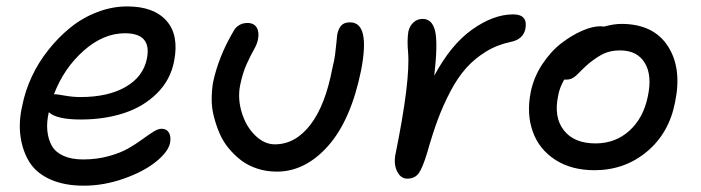

<svg xmlns="http://www.w3.org/2000/svg" viewBox="-20 -547 2193 601"><path d="M242.2 34.2Q181.6 34.2 138.2 14.9Q94.7 -4.4 73 -38.3Q51.3 -72.3 44.4 -118.2Q37.6 -164.1 49.8 -216.8Q58.6 -261.7 79.1 -306.2Q99.6 -350.6 130.9 -390.1Q162.1 -429.7 200 -460.4Q237.8 -491.2 284.2 -509Q330.6 -526.9 377.9 -526.9Q461.4 -526.9 501.2 -481.9Q541 -437 524.9 -355Q513.7 -296.9 471.4 -254.9Q429.2 -212.9 367.9 -192.9Q306.6 -172.9 232.9 -172.9Q157.2 -172.9 132.8 -195.8Q125.5 -164.6 128.2 -137.7Q130.9 -110.8 142.1 -90.8Q153.3 -70.8 178.5 -59.3Q203.6 -47.9 240.2 -47.9Q282.2 -47.9 319.1 -57.9Q356 -67.9 380.4 -81.8Q404.8 -95.7 424.1 -109.9Q443.4 -124 459 -134Q474.6 -144 485.8 -144Q501.5 -144 508.8 -131.6Q516.1 -119.1 512.2 -99.1Q505.9 -70.8 467.3 -40Q428.7 -9.3 366.7 12.5Q304.7 34.2 242.2 34.2ZM152.8 -252Q158.2 -252 183.3 -247.6Q208.5 -243.2 231.9 -243.2Q318.4 -243.2 373.5 -275.1Q428.7 -307.1 439.9 -363.8Q455.6 -442.9 371.1 -442.9Q303.2 -442.9 241.5 -387.9Q179.7 -333 148.9 -252Z M846.7 -9.8Q814.5 -9.8 785.9 -19Q757.3 -28.3 735.8 -44.4Q714.4 -60.5 696.3 -82.3Q678.2 -104 667.5 -129.2Q656.7 -154.3 649.7 -181.4Q642.6 -208.5 642.6 -235.1Q642.6 -261.7 646.5 -287.1Q663.6 -369.6 711.4 -450.2Q716.8 -460.9 728.3 -468Q739.7 -475.1 754.4 -475.1Q774.9 -475.1 783.4 -460.9Q792 -446.8 787.6 -423.8Q784.7 -408.7 774.4 -390.9Q764.2 -373 751.7 -345.5Q739.3 -317.9 731.4 -278.8Q723.6 -237.8 736.8 -194.6Q750 -151.4 778.6 -123.3Q807.1 -95.2 840.3 -95.2Q904.3 -95.2 951.4 -156.2Q998.5 -217.3 1020.5 -334Q1026.4 -357.4 1028.8 -375.2Q1031.2 -393.1 1032.7 -410.4Q1034.2 -427.7 1035.6 -439Q1039.6 -458 1048.6 -467.5Q1057.6 -477.1 1075.7 -477.1Q1139.2 -477.1 1110.4 -327.1Q1078.6 -170.9 1007.1 -90.3Q935.5 -9.8 846.7 -9.8Z M1254.4 12.2Q1234.9 12.2 1223.6 -9.5Q1212.4 -31.2 1217.3 -61Q1265.1 -295.4 1257.3 -384.8Q1253.9 -421.4 1258.3 -448.2Q1262.2 -465.8 1274.2 -476.8Q1286.1 -487.8 1303.2 -487.8Q1332.5 -487.8 1341.8 -450.7Q1351.1 -413.6 1339.4 -310.1Q1391.6 -407.7 1458.3 -454.8Q1524.9 -502 1586.4 -502Q1633.3 -502 1624.5 -456.1Q1617.2 -423.8 1579.6 -416Q1536.6 -407.2 1501 -385.3Q1465.3 -363.3 1439 -333.7Q1412.6 -304.2 1389.9 -261Q1367.2 -217.8 1350.6 -173.1Q1334 -128.4 1317.4 -69.8Q1302.7 -21 1290.5 -4.4Q1278.3 12.2 1254.4 12.2Z M1840.8 -14.2Q1768.6 -14.2 1718 -46.9Q1667.5 -79.6 1647.7 -135Q1627.9 -190.4 1641.1 -257.8Q1650.4 -304.7 1677.2 -345.5Q1704.1 -386.2 1736.8 -411.4Q1769.5 -436.5 1802 -450.7Q1834.5 -464.8 1858.9 -464.8Q1860.8 -464.8 1865 -464.4Q1869.1 -463.9 1871.1 -463.9Q1901.9 -472.2 1924.8 -472.2Q2024.9 -472.2 2070.1 -403.3Q2115.2 -334.5 2093.3 -228Q2074.7 -130.4 2004.9 -72.3Q1935.1 -14.2 1840.8 -14.2ZM1727.1 -247.1Q1712.9 -180.2 1744.9 -139.2Q1776.9 -98.1 1844.2 -98.1Q1906.2 -98.1 1950.2 -137.9Q1994.1 -177.7 2007.8 -245.1Q2022 -311 1998.3 -350.1Q1974.6 -389.2 1920.9 -389.2Q1892.1 -389.2 1871.1 -379.6Q1850.1 -370.1 1824.2 -349.1Q1813 -339.8 1801.8 -328.6Q1790.5 -317.4 1784.9 -311.8Q1779.3 -306.2 1771.2 -302Q1763.2 -297.9 1753.9 -297.9H1746.1Q1731 -271.5 1727.1 -247.1Z"/></svg>

Font: Shantell Sans Irregular
Style: Italic
Weight: 400
Italic angle: -11.31°
Designer: Stephen Nixon, Anya Danilova, Shantell Martin
Foundry: Arrow Type
Version: Version 1.006;[9816181b4]